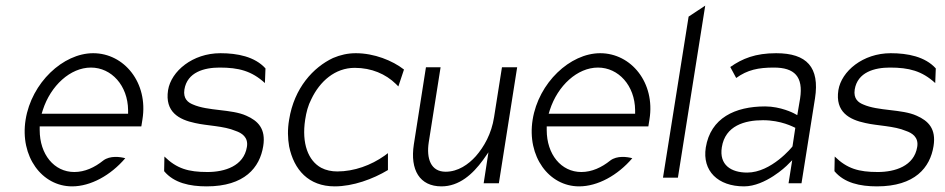

<svg xmlns="http://www.w3.org/2000/svg" viewBox="-20 -651 3356 682"><path d="M71 -226C50 -95 129 11 236 11C302 11 373 -28 425 -89C407 -94 371 -99 347 -81C316 -56 281 -40 244 -40C172 -40 121 -103 121 -189V-202H482L486 -227C507 -357 421 -462 311 -462C204 -462 92 -357 71 -226ZM128 -247 132 -260C160 -347 230 -411 303 -411C376 -411 434 -347 435 -260V-247Z M577 -331C565 -253 616 -226 673 -214C716 -204 775 -204 817 -186C838 -179 863 -164 857 -129C846 -61 778 -40 717 -40C649 -40 608 -52 564 -95L563 -43C598 -1 654 11 714 11C849 11 903 -56 915 -132C925 -194 896 -222 855 -240C802 -264 719 -256 665 -280C648 -287 630 -300 635 -333C645 -395 706 -411 760 -411C828 -411 874 -399 921 -356L923 -408C885 -450 823 -462 763 -462C664 -462 588 -398 577 -331Z M1007 -226C1001 -191 1002 -160 1007 -131C1024 -48 1076 11 1169 11C1234 11 1305 -15 1358 -47V-107L1346 -98C1298 -64 1238 -42 1178 -42C1158 -42 1138 -46 1121 -55C1075 -80 1051 -141 1064 -226C1068 -252 1074 -276 1086 -299C1116 -362 1170 -410 1240 -410C1300 -410 1350 -388 1386 -353L1395 -344L1415 -404C1374 -436 1309 -462 1244 -462C1215 -462 1189 -456 1163 -445C1093 -412 1025 -339 1007 -226Z M1450 -138C1436 -47 1471 11 1548 11C1611 11 1659 -32 1696 -83L1715 -110L1698 0H1752L1817 -412H1763L1735 -235C1726 -176 1699 -129 1670 -96C1644 -67 1607 -41 1563 -41C1510 -41 1494 -88 1503 -146L1545 -412H1493Z M1872 -226C1851 -95 1930 11 2037 11C2103 11 2174 -28 2226 -89C2208 -94 2172 -99 2148 -81C2117 -56 2082 -40 2045 -40C1973 -40 1922 -103 1922 -189V-202H2283L2287 -227C2308 -357 2222 -462 2112 -462C2005 -462 1893 -357 1872 -226ZM1929 -247 1933 -260C1961 -347 2031 -411 2104 -411C2177 -411 2235 -347 2236 -260V-247Z M2335 -20H2388L2485 -631L2426 -592Z M2487 -127C2474 -44 2530 11 2623 11C2699 11 2774 -62 2774 -62L2794 -82L2781 0H2827L2875 -302C2892 -412 2846 -462 2737 -462C2663 -462 2617 -443 2574 -413L2595 -374C2635 -403 2674 -411 2729 -411C2802 -411 2834 -379 2822 -301L2812 -242L2799 -249C2799 -249 2753 -273 2698 -273C2591 -273 2504 -232 2487 -127ZM2544 -128C2556 -205 2626 -224 2690 -224C2755 -224 2798 -200 2805 -197L2795 -131C2794 -129 2720 -38 2634 -38C2577 -38 2534 -65 2544 -128Z M2958 -331C2946 -253 2997 -226 3054 -214C3097 -204 3156 -204 3198 -186C3219 -179 3244 -164 3238 -129C3227 -61 3159 -40 3098 -40C3030 -40 2989 -52 2945 -95L2944 -43C2979 -1 3035 11 3095 11C3230 11 3284 -56 3296 -132C3306 -194 3277 -222 3236 -240C3183 -264 3100 -256 3046 -280C3029 -287 3011 -300 3016 -333C3026 -395 3087 -411 3141 -411C3209 -411 3255 -399 3302 -356L3304 -408C3266 -450 3204 -462 3144 -462C3045 -462 2969 -398 2958 -331Z"/></svg>

Font: Charger Sport
Style: ExLitNrwObl
Weight: 200
Designer: Jasper
Foundry: Cannot Into Space Fonts
Version: Version 1.1